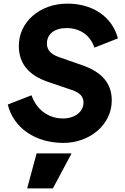

<svg xmlns="http://www.w3.org/2000/svg" viewBox="-20 -777 690 1060"><path d="M330 12C476 12 597 -89 597 -222C597 -317 543 -379 434 -417L305 -462C260 -478 239 -501 239 -537C239 -589 281 -622 348 -622C422 -622 479 -582 501 -514L631 -565C600 -683 494 -757 352 -757C200 -757 84 -656 84 -524C84 -428 136 -362 245 -325L377 -280C422 -265 441 -243 441 -211C441 -160 394 -123 327 -123C248 -123 181 -172 154 -251L23 -200C54 -71 175 12 330 12ZM130 263H272L375 70H182Z"/></svg>

Font: Mluvka ExtraBold
Style: Italic
Weight: 800
Italic angle: -8°
Designer: Modified by Jiří Krblich, Original typeface by Gumpita Rahayu
Foundry: Gumpita Rahayu & Jiří Krblich
Version: Version 2.000;Glyphs 3.1.1 (3134)